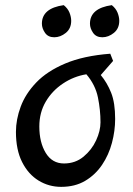

<svg xmlns="http://www.w3.org/2000/svg" viewBox="-20 -694 517 747"><path d="M218 33Q170 33 130 8.5Q90 -16 66 -63.5Q42 -111 42 -181Q42 -229 60.5 -279Q79 -329 121 -373Q163 -417 234 -447Q305 -477 409 -485L420 -457L372 -402Q397 -372 412.5 -333Q428 -294 428 -231Q428 -185 415.5 -138Q403 -91 377 -52.5Q351 -14 311.5 9.5Q272 33 218 33ZM229 -58Q273 -58 305 -84.5Q337 -111 354 -148Q371 -185 371 -218Q371 -266 361 -315Q351 -364 316 -405Q267 -397 225 -369Q183 -341 158 -298.5Q133 -256 133 -202Q133 -140 158 -99Q183 -58 229 -58ZM378 -549Q354 -549 342 -566.5Q330 -584 330 -602Q330 -662 415 -674Q431 -661 437.5 -644.5Q444 -628 444 -613Q444 -583 423 -566Q402 -549 378 -549ZM191 -549Q167 -549 155 -566.5Q143 -584 143 -602Q143 -662 228 -674Q244 -661 250.5 -644.5Q257 -628 257 -613Q257 -583 236 -566Q215 -549 191 -549Z"/></svg>

Font: Julee
Style: Regular
Weight: 400
Designer: Julian Tunni
Foundry: Julian Tunni
Version: Version 1.002; ttfautohint (v1.8.4.7-5d5b);gftools[0.9.23]